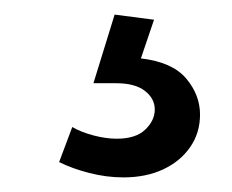

<svg xmlns="http://www.w3.org/2000/svg" viewBox="-20 -27 318 263"><path d="M137 -7 191 0 173 53Q216 58 235 80.5Q254 103 254 130Q254 155 240.5 174.5Q227 194 203.5 205Q180 216 149 216Q126 216 102.5 210Q79 204 61 195L79 147Q91 154 108 158.5Q125 163 140 163Q166 163 179 150.5Q192 138 192 123Q192 108 178.5 97.5Q165 87 139 87Q133 87 122.5 87Q112 87 108 87Z"/></svg>

Font: Alexandria Light
Style: Regular
Weight: 300
Designer: Mohamed Gaber
Foundry: Kief Type Foundry
Version: Version 5.100